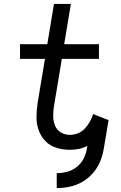

<svg xmlns="http://www.w3.org/2000/svg" viewBox="-20 -755 616 978"><path d="M269 203Q302 203 335.5 196Q369 189 400 171Q431 153 454.5 125.5Q478 98 491 65.5Q504 33 509 0L533 -143L455 -174Q448 -154 437.5 -135Q427 -116 412 -100Q397 -84 377 -76Q357 -68 336 -68Q311 -68 290 -80.5Q269 -93 260 -116Q251 -139 251 -164.5Q251 -190 255 -215L295 -455H484V-530H307L341 -735H255L221 -530H82V-455H209L171 -227Q166 -192 166 -157Q166 -122 177.5 -90.5Q189 -59 212 -35.5Q235 -12 268 -2Q301 8 336 8Q359 8 381.5 3.5Q404 -1 425 -12L423 0Q419 26 406.5 51.5Q394 77 371.5 95Q349 113 322 120Q295 127 269 127Z"/></svg>

Font: Iosevka Sparkle
Style: Italic
Weight: 400
Italic angle: -9°
Designer: Belleve Invis
Foundry: Belleve Invis
Version: Version 4.5.0; ttfautohint (v1.8.3)